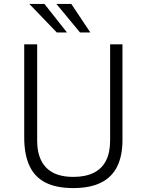

<svg xmlns="http://www.w3.org/2000/svg" viewBox="-20 -949 728 979"><path d="M604.5 -235.5Q604.5 -154.5 577.5 -100Q550.5 -45.5 495 -17.8Q439.5 10 353.5 10Q266.5 10 211.2 -18.5Q156 -47 129.8 -104.5Q103.5 -162 103.5 -248V-723H169.5V-232.5Q169.5 -141 215.8 -94Q262 -47 353.5 -47Q415 -47 457 -67.5Q499 -88 520.2 -129.2Q541.5 -170.5 541.5 -232.5V-723H604.5ZM343.5 -929 440.5 -783.5H388L267.5 -929ZM206.5 -929 321.5 -783.5H269.5L129.5 -929Z"/></svg>

Font: Public Sans Thin ExtraLight
Style: Regular
Weight: 250
Version: Version 1.007